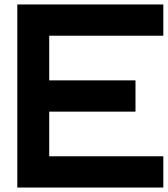

<svg xmlns="http://www.w3.org/2000/svg" viewBox="-20 -790 752 860"><path d="M641.5 -770H711.5V-630H641.5H200.5V-430H506.4H586.9V-290H506.4H200.5V-90H641.5H711.5V50H641.5H127.5H57.5V-20V-290V-430V-700V-770H127.5Z"/></svg>

Font: Nordica Plus
Style: NordicaClassicRgExt
Weight: 500
Version: Version 1.01